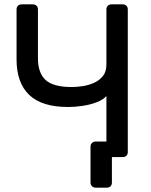

<svg xmlns="http://www.w3.org/2000/svg" viewBox="-20 -720 694 880"><path d="M470 140H418.6Q408.4 140 401.7 133.6Q394.9 127.3 394.9 117.1V-48.3Q394.9 -58.5 401.7 -64.9Q408.4 -71.2 418.6 -71.2H543.8L532 0H492.9V117.1Q492.9 127.3 486.6 133.6Q480.2 140 470 140ZM490.6 0Q480.4 0 474.1 -6.4Q467.7 -12.7 467.7 -22.9V-279.9Q452.5 -262.6 422.9 -251.3Q393.4 -239.9 358.5 -234.8Q323.6 -229.6 292.1 -229.6Q171.4 -229.6 113.7 -285.2Q55.9 -340.8 55.9 -447.2V-677.1Q55.9 -687.3 62.3 -693.6Q68.6 -700 78.8 -700H130.2Q141.2 -700 147.6 -693.6Q153.9 -687.3 153.9 -677.1V-453.1Q153.9 -385.6 189 -353.4Q224.1 -321.1 308.7 -321.1Q331.9 -321.1 358.9 -325.2Q385.9 -329.2 411 -340.4Q436 -351.6 451.8 -371.7Q467.7 -391.7 467.7 -423.5V-677.1Q467.7 -687.3 474.1 -693.6Q480.4 -700 490.6 -700H542Q553 -700 559.4 -693.6Q565.7 -687.3 565.7 -677.1V-22.9Q565.7 -12.7 559.4 -6.4Q553 0 542 0Z"/></svg>

Font: Rubik Light
Style: Regular
Weight: 300
Designer: Hubert and Fischer
Foundry: Hubert and Fischer
Version: Version 2.300;gftools[0.9.30]